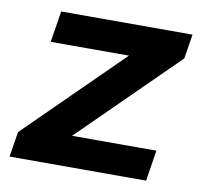

<svg xmlns="http://www.w3.org/2000/svg" viewBox="-65 -598 716 668"><g transform="rotate(10 293.5 -264.0)"><path d="M211.4 -108.9H509.3L492.2 0H9.8L23.9 -88.9L357.9 -418H81.5L99.1 -528.3H563L549.3 -441.9Z"/></g></svg>

Font: TypoPRO Roboto Mono
Style: Bold Italic
Weight: 700
Designer: Google
Version: Version 2.000986; 2015; ttfautohint (v1.3)